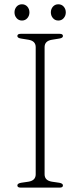

<svg xmlns="http://www.w3.org/2000/svg" viewBox="-20 -854 366 874"><path d="M183 -60.5Q183 -32.5 216 -27L250 -22Q266.5 -19 266.5 -10Q266.5 0 252 0H74Q59 0 59 -10Q59 -19 76 -22L110 -27Q142.5 -32.5 142.5 -60.5V-639.5Q142.5 -667.5 110 -673L76 -678.5Q59 -681 59 -690Q59 -700 74 -700H252Q266.5 -700 266.5 -690Q266.5 -681 250 -678.5L216 -673Q183 -667.5 183 -639.5ZM80 -760.5Q65 -760.5 55.5 -771.5Q46 -782.5 46 -797.5Q46 -813 55.5 -823.8Q65 -834.5 80 -834.5Q95 -834.5 104.5 -823.8Q114 -813 114 -797.5Q114 -782.5 104.5 -771.5Q95 -760.5 80 -760.5ZM245.5 -760.5Q230.5 -760.5 221 -771.5Q211.5 -782.5 211.5 -797.5Q211.5 -813 221 -823.8Q230.5 -834.5 245.5 -834.5Q260.5 -834.5 270 -823.8Q279.5 -813 279.5 -797.5Q279.5 -782.5 270 -771.5Q260.5 -760.5 245.5 -760.5Z"/></svg>

Font: Fraunces 9pt Soft Thin
Style: Regular
Weight: 100
Version: Version 1.000;[b76b70a41]